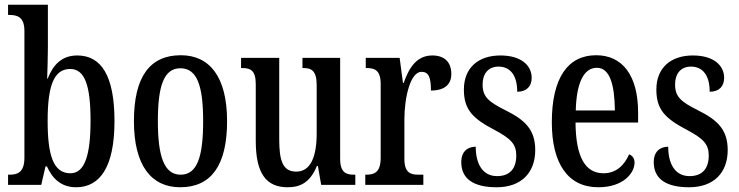

<svg xmlns="http://www.w3.org/2000/svg" viewBox="-20 -780 3119 810"><path d="M301 10C402 10 463 -76 463 -269C463 -461 407 -546 306 -546C241 -546 204 -507 181 -448H179C180 -479 182 -542 182 -578V-760H14V-717H19C54 -717 83 -708 83 -649V-115C83 -52 53 -43 20 -43H14V0H154L172 -78H178C201 -26 239 10 301 10ZM277 -49C204 -49 181 -127 181 -270C181 -413 205 -489 276 -489C338 -489 362 -419 362 -271C362 -127 338 -49 277 -49Z M740 10C870 10 938 -81 938 -269C938 -456 864 -547 743 -547C612 -547 545 -456 545 -269C545 -81 619 10 740 10ZM742 -43C672 -43 646 -121 646 -269C646 -417 671 -492 741 -492C812 -492 837 -417 837 -269C837 -121 813 -43 742 -43Z M1194 10C1249 10 1289 -12 1317 -80H1321L1335 0H1479V-43H1474C1441 -43 1415 -51 1415 -110V-536H1256V-493H1259C1292 -493 1316 -484 1316 -421V-217C1316 -120 1291 -56 1230 -56C1173 -56 1158 -101 1158 -193V-536H997V-493H1001C1037 -493 1059 -483 1059 -425V-186C1059 -49 1102 10 1194 10Z M1521 0H1766V-43H1746C1712 -43 1686 -51 1686 -110V-276C1686 -368 1711 -477 1758 -477C1789 -477 1798 -453 1798 -398C1856 -398 1884 -424 1884 -468C1884 -515 1858 -546 1804 -546C1739 -546 1706 -496 1683 -430H1680L1666 -536H1523V-493H1526C1561 -493 1586 -484 1586 -425V-115C1586 -52 1559 -43 1524 -43H1521Z M2075 10C2179 10 2238 -51 2238 -147C2238 -233 2195 -274 2112 -315C2041 -351 2016 -371 2016 -424C2016 -469 2040 -499 2083 -499C2132 -499 2162 -463 2162 -393C2202 -393 2223 -416 2223 -452C2223 -502 2181 -546 2091 -546C1999 -546 1937 -495 1937 -402C1937 -316 1976 -279 2068 -231C2135 -195 2158 -172 2158 -124C2158 -70 2132 -37 2077 -37C2017 -37 1987 -87 1987 -161C1955 -161 1926 -143 1926 -96C1926 -26 1977 10 2075 10Z M2504 10C2611 10 2657 -51 2657 -94C2657 -113 2647 -124 2634 -129C2615 -85 2581 -49 2526 -49C2450 -49 2409 -116 2408 -263H2672V-305C2672 -463 2605 -547 2495 -547C2376 -547 2308 -452 2308 -264C2308 -90 2376 10 2504 10ZM2574 -314H2409C2412 -429 2442 -494 2498 -494C2553 -494 2573 -422 2574 -314Z M2887 10C2991 10 3050 -51 3050 -147C3050 -233 3007 -274 2924 -315C2853 -351 2828 -371 2828 -424C2828 -469 2852 -499 2895 -499C2944 -499 2974 -463 2974 -393C3014 -393 3035 -416 3035 -452C3035 -502 2993 -546 2903 -546C2811 -546 2749 -495 2749 -402C2749 -316 2788 -279 2880 -231C2947 -195 2970 -172 2970 -124C2970 -70 2944 -37 2889 -37C2829 -37 2799 -87 2799 -161C2767 -161 2738 -143 2738 -96C2738 -26 2789 10 2887 10Z"/></svg>

Font: Noto Serif Devanagari ExtraCondensed Medium
Style: Regular
Weight: 500
Width: 2
Designer: Universal Thirst, Indian Type Foundry and the Monotype Design Team
Foundry: Monotype Imaging Inc.
Version: Version 2.004